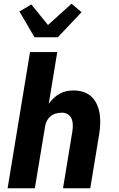

<svg xmlns="http://www.w3.org/2000/svg" viewBox="-20 -1016 640 1036"><path d="M21 0 142 -735H289L243 -456Q255 -473 270 -487Q285 -501 302.5 -510.5Q320 -520 339 -524Q358 -528 376 -528Q405 -528 431 -519.5Q457 -511 475.5 -492.5Q494 -474 504.5 -449Q515 -424 518.5 -397Q522 -370 520.5 -341.5Q519 -313 514 -285L467 0H320L370 -304Q373 -322 373 -340Q373 -358 367 -373.5Q361 -389 347 -398.5Q333 -408 315 -408Q299 -408 283 -404Q267 -400 253.5 -389Q240 -378 232.5 -363Q225 -348 223 -332L168 0ZM166 -815 85 -954 149 -992 239 -881 366 -996 420 -950 292 -815Z"/></svg>

Font: Iosevka Aile Heavy Oblique
Style: Regular
Weight: 900
Italic angle: -9°
Designer: Belleve Invis
Foundry: Belleve Invis
Version: Version 31.1.0; ttfautohint (v1.8.4)